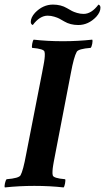

<svg xmlns="http://www.w3.org/2000/svg" viewBox="-30 -821 462 845"><path d="M203.1 -800.8Q238.3 -800.8 264.6 -785.2Q279.8 -776.4 287.1 -772.5Q294.4 -768.6 308.8 -764.2Q323.2 -759.8 337.9 -759.8Q372.6 -759.8 403.3 -800.8Q412.1 -797.9 412.1 -787.1Q412.1 -767.6 393.6 -747.1Q358.9 -710.9 314.5 -710.9Q279.3 -710.9 252.9 -726.6Q237.8 -735.4 230.5 -739.3Q223.1 -743.2 208.7 -747.6Q194.3 -752 179.7 -752Q145 -752 114.3 -710.9Q105.5 -713.9 105.5 -724.6Q105.5 -744.1 124 -764.6Q158.7 -800.8 203.1 -800.8ZM247.1 -639.6Q312.5 -639.6 376 -646.5Q378.4 -642.1 376 -628.7Q373.5 -615.2 369.1 -610.4Q314.5 -606 307.6 -592.8Q294.9 -569.8 282.2 -501L212.9 -141.6Q211.9 -136.7 209.7 -124.8Q207.5 -112.8 206.5 -108.2Q205.6 -103.5 204.1 -94.2Q202.6 -85 202.1 -80.6Q201.7 -76.2 201.2 -69.6Q200.7 -63 200.9 -58.3Q201.2 -53.7 202.1 -49.8Q204.1 -36.6 256.8 -32.2Q258.8 -27.3 256.3 -13.9Q253.9 -0.5 250 3.9Q190.4 -2.9 121.1 -2.9Q54.7 -2.9 -8.8 3.9Q-11.2 -0.5 -8.3 -13.9Q-5.4 -27.3 -1 -32.2Q53.7 -36.6 60.5 -49.8Q71.8 -69.8 85 -141.6L155.3 -501Q156.2 -505.9 158.4 -517.8Q160.6 -529.8 161.6 -534.4Q162.6 -539.1 164.1 -548.3Q165.5 -557.6 166 -562Q166.5 -566.4 167 -573Q167.5 -579.6 167.2 -584.2Q167 -588.9 166 -592.8Q164.1 -606 111.3 -610.4Q109.4 -615.2 111.8 -628.7Q114.3 -642.1 118.2 -646.5Q177.7 -639.6 247.1 -639.6Z"/></svg>

Font: Crimson
Style: BoldItalic
Weight: 700
Italic angle: -11°
Version: Version 0.8